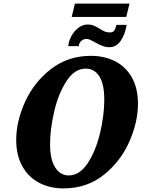

<svg xmlns="http://www.w3.org/2000/svg" viewBox="-20 -1035 797 1066"><path d="M70 -258Q70 -361 119.5 -470Q169 -579 263.5 -652Q358 -725 485 -725Q558 -725 617 -696Q676 -667 711 -607Q746 -547 746 -458Q746 -358 698 -248.5Q650 -139 556 -64Q462 11 332 11Q257 11 197.5 -20Q138 -51 104 -112Q70 -173 70 -258ZM559 -481Q559 -568 531.5 -611Q504 -654 456 -654Q394 -654 349 -584.5Q304 -515 281 -416.5Q258 -318 258 -235Q258 -149 286.5 -105Q315 -61 361 -61Q423 -61 468 -130.5Q513 -200 536 -298.5Q559 -397 559 -481ZM396 -1015H699L681 -941H378ZM508 -800Q490 -810 479.5 -814.5Q469 -819 459 -819Q444 -819 431 -807.5Q418 -796 418 -779H359Q361 -805 375.5 -833Q390 -861 414.5 -880Q439 -899 467 -899Q486 -899 500 -893Q514 -887 533 -876Q549 -865 561.5 -860Q574 -855 589 -855Q607 -855 613.5 -864Q620 -873 622.5 -883Q625 -893 626 -897H683Q676 -848 651.5 -810.5Q627 -773 588 -773Q567 -773 549 -780Q531 -787 508 -800Z"/></svg>

Font: Noto Serif NarrowBlack
Style: Italic
Weight: 900
Width: 4
Italic angle: -12°
Designer: Monotype Design Team
Foundry: Monotype Imaging Inc.
Version: Version 1.001